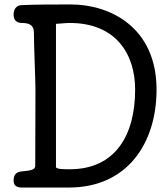

<svg xmlns="http://www.w3.org/2000/svg" viewBox="-20 -841 755 861"><path d="M41 -776C41 -750 55 -738 78 -738C107 -738 132 -731 132 -696C132 -636 139 -484 139 -437C139 -261 138 -238 138 -97C138 -81 120 -76 83 -73C56 -71 41 -62 41 -31C41 -11 52 0 78 0H289C551 0 682 -199 682 -439C682 -723 468 -821 299 -821C218 -821 142 -821 76 -818C54 -817 41 -800 41 -776ZM293 -738C496 -738 586 -603 586 -439C586 -236 498 -82 293 -82C269 -82 231 -82 231 -92V-734C251 -735 273 -738 293 -738Z"/></svg>

Font: Life Savers
Style: ExtraBold
Weight: 800
Designer: Pablo Impallari, Rodrigo Fuenzalida, Brenda Gallo
Foundry: Pablo Impallari, Rodrigo Fuenzalida, Brenda Gallo
Version: Version 3.000